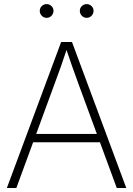

<svg xmlns="http://www.w3.org/2000/svg" viewBox="-20 -937 664 957"><path d="M14.2 0 284.7 -727.5H338.9L609.4 0H562L370.1 -521.5Q355.5 -561.5 339.6 -606.4Q323.7 -651.4 304.7 -708H318.4Q299.8 -651.4 283.9 -606.4Q268.1 -561.5 252.9 -521.5L61.5 0ZM131.8 -228V-269.5H491.7V-228ZM412.1 -848.1Q397.9 -848.1 387.9 -858.4Q377.9 -868.7 377.9 -882.8Q377.9 -897 387.9 -906.7Q397.9 -916.5 412.1 -916.5Q426.3 -916.5 436.3 -906.7Q446.3 -897 446.3 -882.8Q446.3 -868.7 436.3 -858.4Q426.3 -848.1 412.1 -848.1ZM212.4 -848.1Q198.2 -848.1 188.2 -858.4Q178.2 -868.7 178.2 -882.8Q178.2 -897 188.2 -906.7Q198.2 -916.5 212.4 -916.5Q226.6 -916.5 236.6 -906.7Q246.6 -897 246.6 -882.8Q246.6 -868.7 236.6 -858.4Q226.6 -848.1 212.4 -848.1Z"/></svg>

Font: Inter 28pt ExtraLight
Style: Regular
Weight: 250
Designer: Rasmus Andersson
Foundry: rsms
Version: Version 4.001;git-66647c0bb